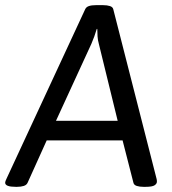

<svg xmlns="http://www.w3.org/2000/svg" viewBox="-33 -722 666 744"><path d="M28 2Q-13 2 -13 -14Q-13 -19 -8 -29L297 -686Q301 -695 311.5 -698.5Q322 -702 338 -702H367Q382 -702 393 -698.5Q404 -695 406 -686L574 -28Q575 -24 575 -18Q575 -10 566 -4Q557 2 531 2H523Q508 2 497 -1.5Q486 -5 484 -14L442 -178H148L74 -14Q70 -5 59 -1.5Q48 2 33 2ZM184 -254H423L350 -552Q346 -566 345 -581Q344 -596 344 -610H342Q338 -596 332.5 -581Q327 -566 321 -552Z"/></svg>

Font: Asap
Style: Italic
Weight: 400
Italic angle: -6°
Designer: Pablo Cosgaya
Foundry: Omnibus-Type
Version: Version 3.001; ttfautohint (v1.8.3)